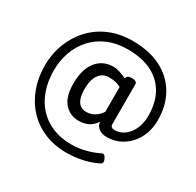

<svg xmlns="http://www.w3.org/2000/svg" viewBox="-176 -873 1262 1235"><g transform="rotate(30 455.5 -255.5)"><path d="M277 -248Q277 -299 288.5 -339.5Q300 -380 322.5 -409Q345 -438 376.5 -453Q408 -468 447 -468Q470 -468 497 -459.5Q524 -451 546 -439L547 -443Q551 -453 559 -458.5Q567 -464 586 -464Q605 -464 615 -458Q625 -452 625 -440V-147Q625 -131 633 -124.5Q641 -118 654 -118Q686 -118 712.5 -132.5Q739 -147 758.5 -172.5Q778 -198 788.5 -232.5Q799 -267 799 -306Q799 -402 761 -470Q723 -538 650.5 -574.5Q578 -611 472 -611Q391 -611 327 -584Q263 -557 218 -508.5Q173 -460 149.5 -395Q126 -330 126 -254Q126 -177 148.5 -112Q171 -47 213.5 0.5Q256 48 318.5 74.5Q381 101 460 101Q513 101 564 88Q615 75 659 53Q679 43 692 73Q707 102 686 112Q638 137 579.5 150Q521 163 460 163Q368 163 293.5 131Q219 99 167 42Q115 -15 87.5 -91Q60 -167 60 -254Q60 -341 89.5 -417.5Q119 -494 173 -552Q227 -610 303 -642Q379 -674 472 -674Q594 -674 682 -630Q770 -586 818 -504Q866 -422 866 -311Q866 -256 848.5 -209Q831 -162 799.5 -127.5Q768 -93 726 -73.5Q684 -54 635 -54Q594 -54 572 -73.5Q550 -93 550 -115Q550 -116 550 -117Q550 -118 550 -119Q525 -83 494 -68.5Q463 -54 427 -54Q361 -54 319 -101Q277 -148 277 -248ZM357 -250Q357 -211 366 -183.5Q375 -156 393.5 -142Q412 -128 439 -128Q460 -128 478.5 -134.5Q497 -141 514 -154.5Q531 -168 546 -190V-374Q523 -387 501 -391Q479 -395 457 -395Q435 -395 417 -386.5Q399 -378 385.5 -360Q372 -342 364.5 -315Q357 -288 357 -250Z"/></g></svg>

Font: Playwrite BR
Style: Regular
Weight: 400
Designer: Veronika Burian, José Scaglione
Foundry: TypeTogether
Version: Version 1.002